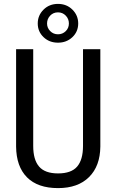

<svg xmlns="http://www.w3.org/2000/svg" viewBox="-20 -966 602 996"><path d="M500.5 -710.9V-205.6Q499.5 -104.5 441.9 -47.4Q384.3 9.8 281.2 9.8Q175.8 9.8 120.1 -46.1Q64.5 -102.1 63.5 -205.6V-710.9H152.3V-209Q152.3 -137.2 182.9 -101.8Q213.4 -66.4 281.2 -66.4Q349.6 -66.4 380.1 -101.8Q410.6 -137.2 410.6 -209V-710.9ZM385.7 -844.2Q385.7 -801.8 355.5 -773.2Q325.2 -744.6 280.8 -744.6Q235.8 -744.6 205.8 -773.4Q175.8 -802.2 175.8 -844.2Q175.8 -886.2 205.8 -916Q235.8 -945.8 280.8 -945.8Q325.7 -945.8 355.7 -916Q385.7 -886.2 385.7 -844.2ZM224.1 -844.2Q224.1 -821.3 240.5 -804.7Q256.8 -788.1 280.8 -788.1Q304.2 -788.1 320.8 -804.2Q337.4 -820.3 337.4 -844.2Q337.4 -868.2 321 -885Q304.7 -901.9 280.8 -901.9Q256.3 -901.9 240.2 -884.8Q224.1 -867.7 224.1 -844.2Z"/></svg>

Font: Roboto Condensed
Style: Regular
Weight: 400
Designer: Google
Version: Version 2.001047; 2015